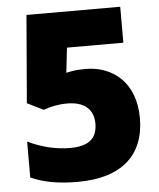

<svg xmlns="http://www.w3.org/2000/svg" viewBox="-52 -759 676 814"><g transform="rotate(-5 286.0 -352.0)"><path d="M246 10C434 10 532 -79 532 -237C532 -390 434 -464 321 -464C282 -464 265 -461 238 -455L250 -561H490V-714H91L60 -341L129 -307C161 -318 191 -325 230 -325C300 -325 342 -293 342 -230C342 -166 305 -136 226 -136C162 -136 101 -153 47 -179V-26C101 -2 163 10 246 10Z"/></g></svg>

Font: Noto Sans Malayalam Black
Style: Regular
Weight: 900
Designer: Jelle Bosma - Monotype Design Team
Foundry: Monotype Imaging Inc.
Version: Version 2.104